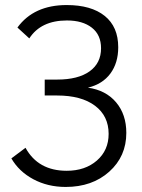

<svg xmlns="http://www.w3.org/2000/svg" viewBox="-20 -735 563 760"><path d="M96 -583 49 -626Q114 -715 244 -715Q341 -715 394.5 -672Q448 -629 448 -548Q448 -486 417 -444Q386 -402 328 -388Q399 -378 439.5 -330Q480 -282 480 -209Q480 -116 412.5 -55.5Q345 5 240 5Q169 5 112 -25.5Q55 -56 25 -108L81 -150Q131 -59 244 -59Q317 -59 363.5 -99.5Q410 -140 410 -205Q410 -276 356 -316.5Q302 -357 206 -357H157V-420H206Q289 -420 334.5 -452.5Q380 -485 380 -544Q380 -597 343.5 -625.5Q307 -654 245 -654Q142 -654 96 -583Z"/></svg>

Font: Raleway
Style: Regular
Weight: 400
Designer: Matt McInerney, Pablo Impallari, Rodrigo Fuenzalida
Foundry: Matt McInerney, Pablo Impallari, Rodrigo Fuenzalida
Version: Version 1.000;PS 001.001;hotconv 1.0.56; ttfautohint (v1.5)